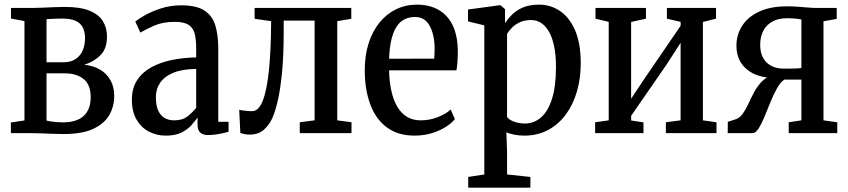

<svg xmlns="http://www.w3.org/2000/svg" viewBox="-20 -588 3746 848"><path d="M261.5 4Q240.5 4 213.8 3Q187 2 162 1Q137 0 120.5 0H28V-47L88 -56V-495L28.5 -506V-553H127.5Q142 -553 165.5 -554Q189 -555 215.5 -556.2Q242 -557.5 265 -557.5Q335 -557.5 376 -540.5Q417 -523.5 434.8 -494Q452.5 -464.5 452.5 -426Q452.5 -373.5 424.2 -344.8Q396 -316 352.5 -302Q393 -298 422.5 -280.2Q452 -262.5 468.2 -233.2Q484.5 -204 484.5 -164.5Q484.5 -118 462.8 -80Q441 -42 392 -19Q343 4 261.5 4ZM256.5 -47.5Q319 -47.5 349.8 -76.2Q380.5 -105 380.5 -158.5Q380.5 -214.5 349 -239.2Q317.5 -264 267.5 -264H185.5V-55.5Q192 -53.5 203.8 -51.8Q215.5 -50 229.8 -48.8Q244 -47.5 256.5 -47.5ZM185.5 -313H259Q293.5 -313 314.8 -327.8Q336 -342.5 345.8 -366.5Q355.5 -390.5 355.5 -419.5Q355.5 -446 346.2 -465.5Q337 -485 315 -495.5Q293 -506 255 -506Q237.5 -506 219.5 -505.2Q201.5 -504.5 185.5 -503.5Z M712 11Q671.5 11 637.5 -6.8Q603.5 -24.5 583 -59.8Q562.5 -95 562.5 -147.5Q562.5 -198.5 585.5 -233.8Q608.5 -269 648.2 -290.8Q688 -312.5 739 -323Q790 -333.5 846.5 -334.5V-374Q846.5 -413.5 839.8 -439.5Q833 -465.5 812.5 -478.5Q792 -491.5 751.5 -491.5Q698.5 -491.5 659.8 -474.2Q621 -457 600 -444L577.5 -493Q589.5 -503 619 -520Q648.5 -537 690.5 -550.8Q732.5 -564.5 780.5 -564.5Q847.5 -564.5 882.8 -541.5Q918 -518.5 931 -475.8Q944 -433 944 -373V-50H989.5V-6Q980 -3 964 0.5Q948 4 930.5 6.2Q913 8.5 897.5 8.5Q878 8.5 865.2 -1.8Q852.5 -12 852.5 -38.5V-69Q842 -54 825.5 -35.2Q809 -16.5 782 -2.8Q755 11 712 11ZM748.5 -56.5Q784.5 -56.5 805.5 -72Q826.5 -87.5 846.5 -111.5V-283.5Q786 -283 746.5 -267Q707 -251 687.8 -223.2Q668.5 -195.5 668.5 -159.5Q668.5 -121.5 679 -99Q689.5 -76.5 707.8 -66.5Q726 -56.5 748.5 -56.5Z M1082.5 6.5Q1070 6.5 1059.2 4.2Q1048.5 2 1041.5 -0.5L1036.5 -103Q1047.5 -100.5 1063.8 -98.8Q1080 -97 1094 -97Q1122.5 -97 1140.8 -143.8Q1159 -190.5 1168 -279.5Q1177 -368.5 1177.5 -494.5L1104.5 -505V-553H1531.5V-505L1469.5 -494.5V-56.5L1532.5 -48V0H1304V-48L1369.5 -56.5V-497H1233V-448.5Q1233 -342.5 1225.5 -266.8Q1218 -191 1206.5 -142Q1195 -93 1182.5 -66Q1169 -36 1145.2 -14.8Q1121.5 6.5 1082.5 6.5Z M1811.5 11Q1737 11 1688 -25.8Q1639 -62.5 1615 -128Q1591 -193.5 1591 -278Q1591 -343.5 1608 -396.8Q1625 -450 1656 -488.2Q1687 -526.5 1729.2 -547Q1771.5 -567.5 1821.5 -567.5Q1904 -567.5 1951.8 -517Q1999.5 -466.5 2002 -369Q2002 -336.5 2000.5 -315.5Q1999 -294.5 1996 -277.5H1698.5Q1699.5 -226.5 1708.8 -185.5Q1718 -144.5 1735.2 -115.8Q1752.5 -87 1778 -71.8Q1803.5 -56.5 1838 -56.5Q1878.5 -56.5 1915 -71.2Q1951.5 -86 1970.5 -104.5L1989 -62Q1974.5 -43.5 1947.8 -26.8Q1921 -10 1886 0.5Q1851 11 1811.5 11ZM1698.5 -328.5 1898 -329Q1898.5 -341 1899 -351.5Q1899.5 -362 1899.5 -372.5Q1899.5 -434 1878 -473.5Q1856.5 -513 1813.5 -513Q1789 -513 1768.8 -503.8Q1748.5 -494.5 1733.5 -473.2Q1718.5 -452 1709.5 -416.5Q1700.5 -381 1698.5 -328.5Z M2048 241V193.5L2119 182.5V-476L2047 -493.5V-546L2187.5 -565H2190.5L2210.5 -547.5V-486Q2223 -505 2242 -524Q2261 -543 2290 -555.2Q2319 -567.5 2361.5 -567.5Q2411.5 -567.5 2453.2 -539.5Q2495 -511.5 2520 -454Q2545 -396.5 2545 -308Q2545 -242.5 2528.2 -184.5Q2511.5 -126.5 2479.2 -82.5Q2447 -38.5 2400.5 -13.8Q2354 11 2295 11Q2272 11 2251.2 6.8Q2230.5 2.5 2216.5 -3.5L2219.5 80.5V182.5L2322.5 193.5V241ZM2298.5 -42.5Q2338 -42.5 2369 -69Q2400 -95.5 2417.8 -150.8Q2435.5 -206 2435.5 -291.5Q2435.5 -347.5 2426.8 -386.8Q2418 -426 2402.8 -451Q2387.5 -476 2368 -487.8Q2348.5 -499.5 2326.5 -499.5Q2297.5 -499.5 2276.2 -489.8Q2255 -480 2241.2 -465.8Q2227.5 -451.5 2219.5 -438.5V-72Q2226 -60 2249 -51.2Q2272 -42.5 2298.5 -42.5Z M2608.5 0V-48L2668.5 -56.5V-491.5L2610 -505.5V-553H2833V-505.5L2767.5 -491V-152L2828 -243L2986 -474V-491.5L2925.5 -505.5V-553H3142.5V-505.5L3084.5 -491V-56.5L3144.5 -48V0H2921V-48L2986 -56.5V-399L2921 -298.5L2767.5 -76.5V-56L2822 -47.5V0Z M3194 0 3194.5 -50 3227 -60.5Q3246.5 -66.5 3260 -85Q3273.5 -103.5 3284.8 -128.2Q3296 -153 3309.5 -178.8Q3323 -204.5 3342.2 -225.2Q3361.5 -246 3390 -255.5L3390.5 -243.5Q3338 -246.5 3303 -265.2Q3268 -284 3250.2 -314.8Q3232.5 -345.5 3232.5 -386Q3232.5 -433.5 3257.2 -473Q3282 -512.5 3331.8 -536.2Q3381.5 -560 3455.5 -560Q3481.5 -560 3504.8 -558.2Q3528 -556.5 3548 -554.8Q3568 -553 3584 -553H3675.5V-504.5L3617 -494V-56.5L3678 -48V0H3463.5V-48L3519.5 -56.5V-236.5H3444.5Q3427 -225.5 3411.8 -198.2Q3396.5 -171 3383 -137.5Q3369.5 -104 3356.5 -72.5Q3343.5 -41 3330.5 -20.5Q3317.5 0 3304 0ZM3439 -285Q3455 -285 3471 -285Q3487 -285 3500 -285.8Q3513 -286.5 3519.5 -287.5V-502Q3512.5 -503.5 3502.8 -504.8Q3493 -506 3481.2 -506.8Q3469.5 -507.5 3456 -507.5Q3418.5 -507.5 3392 -493.2Q3365.5 -479 3351.5 -452.5Q3337.5 -426 3337.5 -389.5Q3337.5 -355.5 3350.5 -332.2Q3363.5 -309 3386.8 -297Q3410 -285 3439 -285Z"/></svg>

Font: Merriweather 24pt SemiCondensed
Style: Regular
Weight: 400
Width: 4
Designer: Eben Sorkin
Foundry: Eben Sorkin
Version: Version 2.100